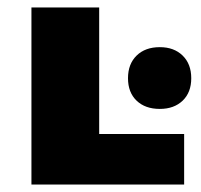

<svg xmlns="http://www.w3.org/2000/svg" viewBox="-20 -493 538 513"><path d="M64 0V-473H245V0ZM123 0V-135H472V0ZM407 -202Q368 -202 345 -224Q322 -246 322 -284Q322 -322 345 -344.5Q368 -367 407 -367Q445 -367 468 -344.5Q491 -322 491 -284Q491 -246 468 -224Q445 -202 407 -202Z"/></svg>

Font: Ysabeau SC Black
Style: Regular
Weight: 900
Designer: Christian Thalmann (Catharsis Fonts)
Version: Version 2.001;gftools[0.9.30]; featfreeze: smcp